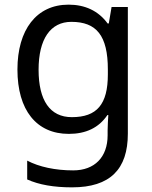

<svg xmlns="http://www.w3.org/2000/svg" viewBox="-20 -566 655 826"><path d="M275 -546C137 -546 55 -438 55 -267C55 -92 137 10 276 10C349 10 405 -16 442 -71H446C445 -59 443 -21 443 -5V16C443 110 387 167 295 167C218 167 148 152 97 125V206C148 229 212 240 290 240C454 240 530 162 530 9V-536H460L448 -465H443C403 -520 345 -546 275 -546ZM287 -472C395 -472 444 -413 444 -267V-246C444 -117 397 -62 289 -62C195 -62 146 -134 146 -266C146 -398 197 -472 287 -472Z"/></svg>

Font: Noto Sans EgyptHiero
Style: Regular
Weight: 400
Designer: Monotype Design Team
Foundry: Monotype Imaging Inc.
Version: Version 2.002